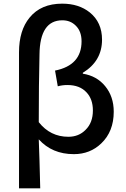

<svg xmlns="http://www.w3.org/2000/svg" viewBox="-20 -830 688 1050"><path d="M84 -544Q84 -664 142 -734Q204 -810 320 -810Q411 -810 471 -762Q538 -708 538 -613Q538 -496 433 -432V-427Q509 -415 555 -359Q602 -302 602 -219Q602 -111 534 -46Q473 13 384 13Q265 13 192 -68Q196 28 200 200H84ZM448 -120Q488 -159 488 -226Q488 -288 453 -325Q416 -365 349 -365Q320 -365 296 -358L281 -444Q426 -473 426 -604Q426 -659 394 -690Q365 -719 321 -719Q198 -719 196 -532Q192 -367 192 -162Q255 -82 354 -82Q411 -82 448 -120Z"/></svg>

Font: Noto Sans S Chinese Medium
Style: Regular
Weight: 500
Designer: Ryoko NISHIZUKA  (kana & ideographs); Paul D. Hunt (Latin, Greek & Cyrillic); Wenlong ZHANG  (bopomofo); Sandoll Communi
Foundry: Adobe Systems Incorporated
Version: Version 1.000;PS 1;hotconv 1.0.78;makeotf.lib2.5.61930